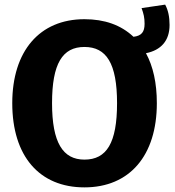

<svg xmlns="http://www.w3.org/2000/svg" viewBox="-20 -793 755 830"><path d="M713 -685C713 -720 707 -749 694 -773L592 -758C601 -733 605 -717 605 -690C605 -655 592 -638 557 -634C503 -685 432 -710 345 -710C151 -710 33 -572 33 -347C33 -117 151 17 345 17C540 17 658 -120 658 -347C658 -434 642 -506 611 -563C676 -576 713 -617 713 -685ZM345 -103C252 -103 205 -176 205 -347C205 -518 250 -590 345 -590C440 -590 486 -519 486 -347C486 -175 441 -103 345 -103Z"/></svg>

Font: Fira Sans
Style: Bold
Weight: 700
Designer: Carrois Corporate & Edenspiekermann AG
Foundry: Carrois Corporate GbR & Edenspiekermann AG
Version: Version 4.203